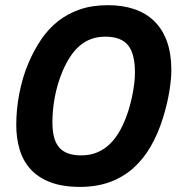

<svg xmlns="http://www.w3.org/2000/svg" viewBox="-20 -710 693 744"><path d="M290 14.2Q222.2 14.2 175 -3.9Q127.9 -22 98.6 -54.2Q69.3 -86.4 56.2 -130.4Q43 -174.3 43 -226.1Q43 -253.4 45.7 -283.4Q48.3 -313.5 54.2 -344.5Q60.1 -375.5 69.3 -407.2Q78.6 -439 91.8 -469.2Q112.3 -516.6 139.6 -557.1Q167 -597.7 204.1 -627.2Q241.2 -656.7 289.1 -673.3Q336.9 -689.9 397.9 -689.9Q455.6 -689.9 501.2 -674.3Q546.9 -658.7 578.6 -627.2Q610.4 -595.7 627.2 -548.6Q644 -501.5 644 -438Q644 -404.8 636.2 -356.2Q628.4 -307.6 611.8 -253.9Q592.8 -192.4 564.2 -142.8Q535.6 -93.3 496.3 -58.3Q457 -23.4 405.8 -4.6Q354.5 14.2 290 14.2ZM183.1 -236.8Q183.1 -202.1 189.7 -177.7Q196.3 -153.3 210 -137.9Q223.6 -122.6 244.9 -115.2Q266.1 -107.9 294.9 -107.9Q329.1 -107.9 356.9 -119.6Q384.8 -131.3 407 -153.3Q429.2 -175.3 446.3 -206.5Q463.4 -237.8 476.1 -276.9Q488.8 -316.4 495.8 -356.7Q502.9 -397 502.9 -429.2Q502.9 -502.4 475.8 -535.2Q448.7 -567.9 388.2 -567.9Q357.9 -567.9 333.3 -558.8Q308.6 -549.8 288.3 -532.2Q268.1 -514.6 251.5 -489.3Q234.9 -463.9 221.2 -431.2Q211.4 -407.7 204.1 -382.6Q196.8 -357.4 192.1 -332.3Q187.5 -307.1 185.3 -283Q183.1 -258.8 183.1 -236.8Z"/></svg>

Font: Clear Sans
Style: Bold Italic
Weight: 700
Italic angle: -12°
Foundry: Intel Corporation
Version: Version 1.00